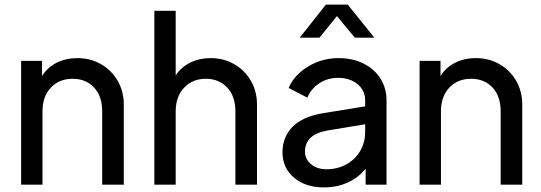

<svg xmlns="http://www.w3.org/2000/svg" viewBox="-20 -804 2355 836"><path d="M72 -539H163V-473Q187 -511 227 -531Q267 -551 317 -551Q374 -551 420 -524.5Q466 -498 492.5 -452Q519 -406 519 -349V0H425V-319Q425 -385 389.5 -423Q354 -461 296 -461Q238 -461 201.5 -422.5Q165 -384 165 -319V0H72Z M652 -757H745V-476Q769 -512 808.5 -531.5Q848 -551 897 -551Q954 -551 1000 -524.5Q1046 -498 1072.5 -452Q1099 -406 1099 -349V0H1005V-319Q1005 -385 969 -423Q933 -461 876 -461Q819 -461 782 -422.5Q745 -384 745 -319V0H652Z M1210 -141Q1210 -207 1253.5 -251.5Q1297 -296 1386 -311L1570 -341V-366Q1570 -410 1537 -437.5Q1504 -465 1452 -465Q1406 -465 1370.5 -441.5Q1335 -418 1318 -379L1237 -421Q1260 -477 1321 -514Q1382 -551 1454 -551Q1515 -551 1562.5 -527.5Q1610 -504 1636.5 -462Q1663 -420 1663 -366V0H1572V-70Q1543 -32 1495.5 -10Q1448 12 1390 12Q1310 12 1260 -30.5Q1210 -73 1210 -141ZM1401 -67Q1450 -67 1488.5 -88.5Q1527 -110 1548.5 -147Q1570 -184 1570 -229V-263L1407 -236Q1308 -219 1308 -144Q1308 -111 1334.5 -89Q1361 -67 1401 -67ZM1399 -784H1494L1610 -640H1525L1447 -734L1371 -640H1285Z M1807 -539H1898V-473Q1922 -511 1962 -531Q2002 -551 2052 -551Q2109 -551 2155 -524.5Q2201 -498 2227.5 -452Q2254 -406 2254 -349V0H2160V-319Q2160 -385 2124.5 -423Q2089 -461 2031 -461Q1973 -461 1936.5 -422.5Q1900 -384 1900 -319V0H1807Z"/></svg>

Font: Evergrow Sans 
Style: Medium
Weight: 500
Foundry: 10Web
Version: Version 1.000